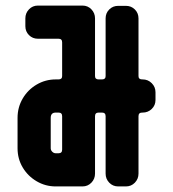

<svg xmlns="http://www.w3.org/2000/svg" viewBox="-20 -669 621 689"><path d="M538 -310Q538 -291 524.5 -278Q511 -265 492 -265H490Q477 -265 477 -252V-46Q477 -27 464 -13.5Q451 0 432 0H404Q385 0 372 -13.5Q359 -27 359 -46V-252Q359 -265 346 -265H334Q321 -265 321 -252V-46Q321 -27 308 -13.5Q295 0 276 0H180Q143 0 111.5 -18.5Q80 -37 61.5 -68Q43 -99 43 -137V-246Q43 -284 61.5 -315.5Q80 -347 111.5 -365.5Q143 -384 180 -384H190Q203 -384 203 -396V-517Q203 -530 190 -530H116Q97 -530 84 -543Q71 -556 71 -575V-603Q71 -622 84 -635.5Q97 -649 116 -649H276Q295 -649 308 -635.5Q321 -622 321 -603V-396Q321 -384 334 -384H346Q359 -384 359 -396V-603Q359 -622 372 -635Q385 -648 404 -648H432Q451 -648 464 -635Q477 -622 477 -603V-396Q477 -384 490 -384H492Q511 -384 524.5 -370.5Q538 -357 538 -338ZM203 -132V-252Q203 -265 190 -265H180Q162 -265 162 -246V-137Q162 -130 167.5 -124.5Q173 -119 180 -119H190Q203 -119 203 -132Z"/></svg>

Font: Monomaniac One
Style: Regular
Weight: 400
Version: Version 1.000; ttfautohint (v1.8.3)